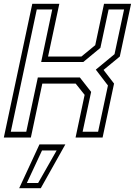

<svg xmlns="http://www.w3.org/2000/svg" viewBox="-32 -720 706 1005"><path d="M-12 0 137 -700H278.5L219.5 -424H394L466.5 -483.5L512.5 -700H654L595 -424L510 -354L565 -282.5L505 0H363.5L411 -223.5L364 -282.5H189.5L129.5 0ZM24.5 -30.5H105.5L166 -314.5H386L445 -239L400.5 -30.5H481.5L533 -272.5L469.5 -355.5L567.5 -436.5L617.5 -670.5H536.5L493.5 -469.5L404 -395.5H183.5L241.5 -670.5H160.5ZM68.5 265 174.5 36H310L181.5 265ZM108.5 238H167.5L264.5 67.5H188Z"/></svg>

Font: Tourney Light
Style: Italic
Weight: 300
Italic angle: -12°
Version: Version 1.015